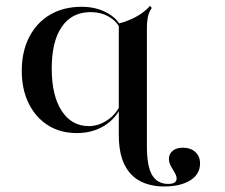

<svg xmlns="http://www.w3.org/2000/svg" viewBox="-20 -451 781 667"><path d="M246.8 11.3Q189.5 11.3 146.8 -15.7Q104 -42.7 79.8 -91.5Q55.6 -140.3 55.6 -204.8Q55.6 -271.8 81.5 -322.2Q107.3 -372.6 154 -400Q200.8 -427.4 263.7 -427.4Q312.1 -427.4 349.6 -407.7Q387.1 -387.9 399.2 -358.9L397.6 -350.8Q386.3 -376.6 358.5 -392.7Q330.6 -408.9 294.4 -408.9Q229.8 -408.9 194.8 -358.1Q159.7 -307.3 159.7 -212.9Q159.7 -118.5 194.4 -65.7Q229 -12.9 288.7 -12.9Q322.6 -12.9 354 -34.3Q385.5 -55.6 403.2 -96L404.8 -87.9Q383.9 -39.5 342.3 -14.1Q300.8 11.3 246.8 11.3ZM392.7 -207.3V-416.1V-369.4Q412.9 -374.2 433.9 -383.5Q454.8 -392.7 472.2 -404.8Q489.5 -416.9 500.8 -430.6L507.3 -423.4Q500.8 -414.5 497.2 -404.4Q493.5 -394.4 491.9 -381.5Q490.3 -368.5 490.3 -351.6V-207.3ZM490.3 56.5Q490.3 126.6 508.5 157.3Q526.6 187.9 564.5 187.9Q593.5 187.9 593.5 169.4Q593.5 159.7 587.1 149.2Q580.6 138.7 573.8 126.6Q566.9 114.5 566.9 100.8Q566.9 83.9 579.8 73Q592.7 62.1 615.3 62.1Q641.9 62.1 658.5 77Q675 91.9 675 116.9Q675 154 641.1 175.4Q607.3 196.8 550 196.8Q502.4 196.8 466.9 178.2Q431.5 159.7 412.1 120.2Q392.7 80.6 392.7 16.9V-207.3H490.3Z"/></svg>

Font: Playfair 144pt SemiExpanded SemiBold
Style: Regular
Weight: 600
Width: 6
Designer: Claus Eggers Sørensen
Foundry: Claus Eggers Sørensen
Version: Version 2.203